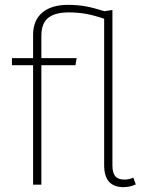

<svg xmlns="http://www.w3.org/2000/svg" viewBox="-20 -759 627 789"><path d="M538 -1Q514 10 487 10Q408 10 408 -80V-682Q367 -696 333.5 -702Q300 -708 262 -708Q206 -708 178 -685.5Q150 -663 150 -612V-520H295L290 -491H150V0H116V-491H29V-520H116V-616Q116 -675 153.5 -707Q191 -739 259 -739Q299 -739 332 -733Q365 -727 409 -713L442 -718V-79Q442 -49 453.5 -35Q465 -21 492 -21Q509 -21 528 -29Z"/></svg>

Font: FiraGO UltraLight
Style: Regular
Weight: 200
Designer: bBox Type
Foundry: bBox Type GmbH
Version: Version 1.001